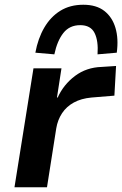

<svg xmlns="http://www.w3.org/2000/svg" viewBox="-20 -789 515 809"><path d="M41 0 121 -501H239L220 -378H223Q248 -433 296 -469Q344 -505 408 -507L469 -511L462 -386L365 -378Q322 -374 291 -357Q260 -340 241.5 -312Q223 -284 217 -248L178 0ZM209 -560 129 -567Q140 -627 166.5 -672.5Q193 -718 234 -743.5Q275 -769 331 -769Q386 -769 419.5 -743Q453 -717 466.5 -671.5Q480 -626 472 -567L391 -560Q395 -617 378.5 -650Q362 -683 318 -683Q273 -683 247 -650Q221 -617 209 -560Z"/></svg>

Font: Nunito Sans 7pt
Style: Bold Italic
Weight: 700
Italic angle: -9°
Version: Version 3.101;gftools[0.9.27]